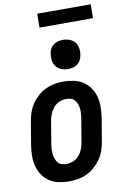

<svg xmlns="http://www.w3.org/2000/svg" viewBox="-100 -970 674 1036"><g transform="rotate(-10 237.5 -452.5)"><path d="M193 8Q164 8 136 2Q108 -4 85.5 -19Q63 -34 48 -56.5Q33 -79 26 -105.5Q19 -132 19 -161Q19 -190 24 -219L45 -345Q49 -369 57 -393.5Q65 -418 79.5 -439.5Q94 -461 114 -479Q134 -497 157.5 -508Q181 -519 206 -523.5Q231 -528 255 -528Q284 -528 312 -522Q340 -516 362.5 -501Q385 -486 400.5 -463.5Q416 -441 423 -414.5Q430 -388 429.5 -359Q429 -330 425 -301L404 -175Q400 -151 392 -126.5Q384 -102 369 -80.5Q354 -59 334.5 -41Q315 -23 291.5 -12Q268 -1 242.5 3.5Q217 8 193 8ZM195 -87Q214 -87 233 -95Q252 -103 265 -118.5Q278 -134 285 -153Q292 -172 295 -190L316 -316Q318 -329 319 -342.5Q320 -356 318.5 -369Q317 -382 312.5 -394Q308 -406 300 -415.5Q292 -425 279.5 -429Q267 -433 253 -433Q234 -433 215.5 -425Q197 -417 184 -401.5Q171 -386 163.5 -367Q156 -348 153 -330L132 -204Q130 -191 129.5 -177.5Q129 -164 130.5 -151Q132 -138 136.5 -126Q141 -114 148.5 -104.5Q156 -95 168.5 -91Q181 -87 195 -87ZM292 -590Q273 -590 255.5 -597Q238 -604 227 -618Q216 -632 213.5 -651Q211 -670 214 -689Q216 -703 222.5 -715Q229 -727 240.5 -735.5Q252 -744 265.5 -747Q279 -750 292 -750Q311 -750 329 -743Q347 -736 357.5 -722Q368 -708 371 -689Q374 -670 370 -651Q368 -637 361.5 -625Q355 -613 343.5 -604.5Q332 -596 318.5 -593Q305 -590 292 -590ZM179 -837 180 -913H473L472 -837Z"/></g></svg>

Font: Iosevka QP
Style: Bold Italic
Weight: 700
Italic angle: -9°
Designer: Belleve Invis
Foundry: Belleve Invis
Version: Version 20.0.0; ttfautohint (v1.8.4)